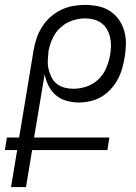

<svg xmlns="http://www.w3.org/2000/svg" viewBox="-35 -763 555 783"><path d="M71 0H10L35 -151H-15L-7 -202H43L102 -558Q106 -582 114 -606Q122 -630 136 -652.5Q150 -675 170 -693Q190 -711 213.5 -722.5Q237 -734 262 -738.5Q287 -743 311 -743Q339 -743 365.5 -737.5Q392 -732 413.5 -718Q435 -704 450 -682.5Q465 -661 472 -635.5Q479 -610 478.5 -582.5Q478 -555 473 -527Q469 -504 462.5 -481.5Q456 -459 444.5 -438Q433 -417 416 -398.5Q399 -380 378 -368Q357 -356 333.5 -350.5Q310 -345 288 -345Q261 -345 236 -352Q211 -359 192.5 -375Q174 -391 163 -413Q152 -435 147 -460L104 -202H411L403 -151H96ZM265 -401Q291 -401 318 -410Q345 -419 366 -439Q387 -459 398 -485Q409 -511 414 -538Q417 -556 417.5 -574.5Q418 -593 414 -610.5Q410 -628 401.5 -643Q393 -658 379 -668.5Q365 -679 347.5 -683.5Q330 -688 312 -688Q286 -688 259.5 -679Q233 -670 212 -651Q191 -632 179.5 -606.5Q168 -581 163 -556Q161 -537 160 -518Q159 -499 163 -481.5Q167 -464 175 -448Q183 -432 197 -421Q211 -410 228.5 -405.5Q246 -401 265 -401Z"/></svg>

Font: Iosevka Light
Style: Italic
Weight: 300
Italic angle: -9°
Monospace: yes
Designer: Belleve Invis
Foundry: Belleve Invis
Version: Version 32.5.0; ttfautohint (v1.8.4)